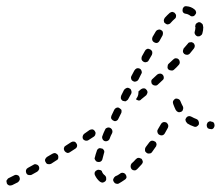

<svg xmlns="http://www.w3.org/2000/svg" viewBox="-32 -571 704 613"><path d="M31 3Q32 -2 30 -6Q28 -11 23 -12Q18 -14 13 -11Q2 -5 -5 -2Q-7 -1 -8 1Q-10 3 -11 5Q-12 7 -11 10Q-11 12 -10 15Q-8 19 -3 21Q2 22 7 20Q13 17 25 11Q29 8 31 3ZM372 -5Q372 -10 369 -14Q368 -16 366 -17Q364 -19 361 -19Q359 -20 356 -19Q354 -19 352 -17Q344 -11 336 -8Q332 -5 330 0Q328 4 331 9Q332 11 334 13Q336 15 338 15Q340 16 343 16Q345 16 347 15Q356 10 366 3Q371 0 372 -5ZM296 12Q291 12 287 9Q277 1 271 -12Q269 -17 271 -22Q273 -26 278 -28Q280 -29 283 -29Q285 -29 288 -28Q290 -28 292 -26Q294 -24 294 -22Q297 -15 303 -11Q305 -9 306 -7Q307 -5 307 -2Q307 -2 307 -2Q307 -2 307 -2Q307 0 307 3Q307 4 306 5Q305 6 305 7Q301 11 296 12ZM93 -31Q94 -36 92 -40Q89 -45 84 -46Q79 -48 75 -45L57 -35Q53 -33 51 -28Q50 -23 52 -18Q53 -16 55 -14Q57 -13 60 -12Q62 -12 65 -12Q67 -12 69 -13L87 -23Q91 -26 93 -31ZM424 -55Q423 -60 420 -64Q418 -65 415 -66Q413 -67 411 -67Q408 -67 406 -66Q404 -65 402 -63Q395 -55 388 -49Q385 -45 385 -40Q385 -35 388 -31Q390 -29 392 -28Q395 -27 397 -27Q400 -27 402 -28Q404 -29 406 -31Q413 -38 420 -46Q424 -50 424 -55ZM154 -66Q155 -71 153 -76Q150 -80 145 -82Q140 -83 135 -80L118 -70Q114 -67 112 -62Q111 -57 114 -53Q116 -48 121 -47Q126 -46 131 -48L148 -59Q153 -61 154 -66ZM270 -64Q271 -62 272 -60Q273 -58 275 -56Q277 -55 280 -54Q285 -53 289 -55Q294 -58 295 -63Q297 -72 300 -82Q301 -84 301 -87Q301 -89 300 -91Q298 -93 297 -95Q295 -97 292 -97Q287 -99 283 -97Q278 -94 277 -89Q273 -78 271 -69Q270 -67 270 -64ZM467 -106Q468 -109 468 -111Q467 -114 466 -116Q465 -118 463 -119Q458 -122 453 -122Q448 -121 445 -117Q439 -109 433 -101Q432 -99 431 -96Q431 -94 431 -91Q431 -89 432 -87Q434 -85 436 -83Q440 -80 445 -81Q450 -81 453 -85Q459 -94 465 -102Q467 -104 467 -106ZM214 -104Q215 -109 212 -113Q211 -115 209 -117Q207 -118 205 -119Q202 -119 200 -119Q197 -118 195 -117L178 -106Q176 -105 174 -103Q173 -101 172 -98Q172 -96 172 -94Q173 -91 174 -89Q177 -85 182 -83Q187 -82 191 -85L208 -96Q213 -99 214 -104ZM294 -133Q294 -130 295 -128Q296 -126 297 -124Q299 -122 301 -121Q306 -119 311 -121Q316 -123 318 -128Q321 -137 326 -146Q328 -151 326 -156Q324 -161 319 -163Q317 -164 314 -164Q312 -164 310 -163Q307 -162 305 -160Q304 -159 303 -156Q298 -146 295 -137Q294 -135 294 -133ZM268 -135 251 -124Q247 -121 241 -122Q236 -123 233 -127Q231 -131 232 -136Q233 -141 237 -144L254 -156Q258 -158 263 -158Q268 -157 271 -152Q272 -150 273 -148Q273 -146 273 -144Q272 -142 272 -140Q271 -139 270 -137Q269 -136 268 -135ZM505 -172Q503 -177 499 -180Q494 -182 489 -181Q484 -179 482 -175Q477 -166 472 -158Q471 -156 470 -153Q470 -151 471 -148Q471 -146 473 -144Q474 -142 476 -141Q481 -138 486 -139Q491 -140 494 -145Q499 -154 504 -163Q506 -167 505 -172ZM646 -159Q648 -160 650 -162Q651 -164 652 -166Q653 -168 653 -171Q653 -176 650 -180Q646 -183 641 -183L640 -184Q638 -184 636 -183Q633 -182 631 -180Q630 -178 629 -176Q628 -174 628 -171Q628 -166 631 -162Q635 -159 640 -159H641Q643 -158 646 -159ZM591 -166Q594 -166 596 -167Q598 -168 600 -170Q602 -172 603 -174Q604 -179 602 -184Q600 -189 595 -191Q587 -194 580 -198Q575 -201 570 -200Q565 -199 562 -194Q561 -192 560 -190Q560 -187 561 -185Q561 -183 563 -181Q564 -179 566 -177Q575 -171 587 -167Q589 -166 591 -166ZM323 -198Q322 -195 323 -193Q324 -190 326 -189Q327 -187 330 -186Q334 -183 339 -185Q344 -187 346 -192L355 -210Q356 -212 356 -214Q356 -217 356 -219Q355 -222 353 -223Q351 -225 349 -226Q345 -229 340 -227Q335 -225 333 -221L324 -202Q323 -200 323 -198ZM537 -213Q541 -212 546 -214Q551 -216 552 -221Q554 -226 552 -231Q548 -238 544 -248Q542 -253 537 -255Q533 -257 528 -256Q526 -255 524 -253Q522 -251 521 -249Q520 -247 520 -244Q520 -242 521 -239Q525 -228 529 -220Q532 -215 537 -213ZM354 -256Q356 -251 360 -249Q363 -248 365 -248Q368 -247 370 -248Q372 -249 374 -251Q376 -252 377 -254L387 -272Q389 -277 387 -282Q386 -287 381 -289Q376 -292 372 -290Q367 -288 364 -284L355 -266Q353 -261 354 -256ZM427 -289Q432 -289 435 -285Q439 -281 439 -276Q438 -271 435 -267L419 -254Q416 -250 411 -250Q406 -251 402 -254L407 -262Q410 -268 410 -275Q410 -277 410 -279L418 -286Q422 -289 427 -289ZM491 -323Q491 -328 488 -332Q484 -336 479 -336Q474 -336 470 -333L455 -319Q451 -316 451 -311Q451 -305 454 -302Q458 -298 463 -298Q468 -297 472 -301L487 -315Q491 -318 491 -323ZM387 -319Q388 -314 393 -312Q397 -309 402 -311Q407 -312 410 -317L419 -335Q422 -339 420 -344Q419 -349 414 -352Q409 -354 405 -353Q400 -351 397 -346L388 -329Q385 -324 387 -319ZM542 -372Q542 -377 539 -381Q537 -383 535 -384Q532 -385 530 -385Q527 -385 525 -384Q523 -383 521 -381Q514 -374 506 -367Q503 -364 503 -358Q502 -353 506 -349Q510 -346 515 -346Q520 -345 524 -349Q532 -356 538 -363Q542 -367 542 -372ZM420 -381Q422 -376 426 -374Q431 -371 436 -373Q441 -374 443 -379L453 -396Q455 -401 454 -406Q452 -411 448 -413Q443 -416 438 -415Q433 -413 431 -409L421 -391Q419 -386 420 -381ZM590 -425Q589 -431 585 -434Q583 -435 581 -436Q578 -437 576 -436Q573 -436 571 -435Q569 -434 568 -432Q562 -425 555 -417Q553 -415 553 -412Q552 -410 552 -408Q552 -405 553 -403Q554 -401 556 -399Q560 -396 565 -396Q570 -396 574 -400Q581 -409 587 -416Q590 -420 590 -425ZM454 -443Q456 -438 460 -436Q465 -433 470 -434Q475 -436 477 -440L487 -458Q489 -463 488 -468Q487 -473 482 -475Q478 -478 473 -476Q468 -475 465 -470L455 -453Q453 -448 454 -443ZM616 -489Q616 -494 611 -497Q607 -501 602 -500Q600 -500 598 -498Q595 -497 594 -495Q592 -493 592 -491Q591 -488 591 -486Q592 -485 592 -484Q592 -478 590 -471Q588 -466 591 -461Q593 -457 598 -455Q601 -455 603 -455Q606 -455 608 -457Q610 -458 612 -460Q613 -462 614 -464Q617 -474 617 -484Q617 -486 616 -489ZM492 -510Q491 -508 491 -505Q491 -503 492 -500Q493 -498 495 -497Q499 -493 504 -493Q510 -494 513 -498Q519 -505 526 -511Q530 -514 530 -519Q531 -524 527 -528Q526 -530 524 -531Q521 -532 519 -533Q516 -533 514 -532Q512 -531 510 -530Q502 -523 494 -514Q493 -512 492 -510ZM555 -549Q551 -545 551 -540Q550 -535 553 -531Q557 -527 562 -527Q568 -526 574 -522Q578 -518 583 -519Q588 -519 591 -524Q595 -528 594 -533Q593 -538 589 -541Q578 -550 564 -551Q559 -552 555 -549Z"/></svg>

Font: FRB American Cursive Guidelines Dashed
Style: Italic
Weight: 400
Italic angle: -25°
Version: Version 2.0;Modular Font Editor K font №1